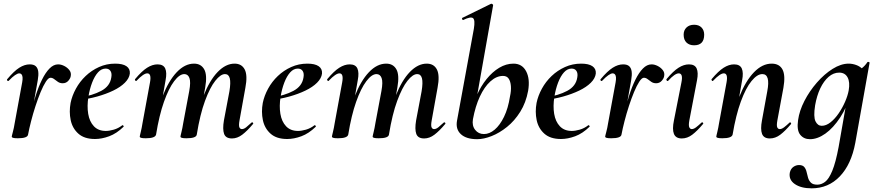

<svg xmlns="http://www.w3.org/2000/svg" viewBox="-20 -746 4779 1047"><path d="M133 -12 123 -13Q133 -66 146 -120.5Q159 -175 174.5 -224Q190 -273 209 -311.5Q228 -350 250 -372.5Q272 -395 297 -395Q313 -395 330 -386.5Q347 -378 358 -364Q369 -350 366 -333Q365 -320 353 -306Q341 -292 322 -292Q307 -292 296 -299.5Q285 -307 275.5 -314.5Q266 -322 255 -322Q244 -322 230 -300.5Q216 -279 201.5 -244Q187 -209 173.5 -167.5Q160 -126 149.5 -85Q139 -44 133 -12ZM77 8Q58 8 51 5.5Q44 3 44 0Q44 -4 50 -26Q56 -48 60 -74L101 -297Q104 -314 103 -324.5Q102 -335 97.5 -340.5Q93 -346 85 -346Q76 -346 61.5 -336Q47 -326 28 -306Q24 -302 20 -306.5Q16 -311 20 -315Q56 -358 85 -376.5Q114 -395 142 -395Q164 -395 175 -385Q186 -375 188.5 -356Q191 -337 186 -309L133 -12Q130 8 77 8Z M498 12Q440 12 407.5 -17Q375 -46 365.5 -91Q356 -136 365 -185Q373 -224 394 -262.5Q415 -301 447 -331.5Q479 -362 520 -380.5Q561 -399 608 -399Q649 -399 669.5 -385Q690 -371 688 -345Q685 -319 661 -295Q637 -271 597.5 -252Q558 -233 509.5 -219.5Q461 -206 411 -201L413 -214Q484 -225 532 -250.5Q580 -276 587 -324Q591 -346 582.5 -359Q574 -372 556 -372Q533 -372 514.5 -351.5Q496 -331 482.5 -296Q469 -261 462 -218Q454 -167 461 -125Q468 -83 492 -57.5Q516 -32 557 -32Q576 -32 600.5 -39Q625 -46 647 -63Q649 -65 652.5 -61Q656 -57 654 -55Q616 -18 575.5 -3Q535 12 498 12Z M1245 9Q1211 9 1202 -16Q1193 -41 1201 -89L1231 -248Q1239 -296 1233 -319Q1227 -342 1207 -342Q1183 -342 1154 -305.5Q1125 -269 1098 -196Q1071 -123 1053 -12L1035 -13Q1055 -135 1089 -221.5Q1123 -308 1167 -353.5Q1211 -399 1259 -399Q1298 -399 1314.5 -367Q1331 -335 1318 -267L1286 -89Q1281 -61 1285.5 -51.5Q1290 -42 1299 -42Q1310 -42 1322.5 -52Q1335 -62 1351 -77Q1355 -81 1359 -77Q1363 -73 1359 -69Q1328 -32 1301 -11.5Q1274 9 1245 9ZM775 8Q756 8 749 5.5Q742 3 742 0Q742 -4 747.5 -26Q753 -48 757 -74L798 -297Q807 -346 783 -346Q773 -346 758.5 -336Q744 -326 725 -306Q722 -302 718 -306.5Q714 -311 717 -315Q753 -358 782 -376.5Q811 -395 839 -395Q871 -395 881 -372.5Q891 -350 883 -309L831 -12Q826 8 775 8ZM997 8Q978 8 971 5.5Q964 3 964 0Q964 -4 969.5 -26Q975 -48 979 -74L1012 -250Q1021 -299 1013 -320.5Q1005 -342 985 -342Q959 -342 929.5 -303Q900 -264 874 -190.5Q848 -117 831 -12L813 -13Q832 -132 865.5 -218.5Q899 -305 943.5 -352Q988 -399 1038 -399Q1076 -399 1093.5 -368Q1111 -337 1099 -269L1053 -12Q1050 8 997 8Z M1546 12Q1488 12 1455.5 -17Q1423 -46 1413.5 -91Q1404 -136 1413 -185Q1421 -224 1442 -262.5Q1463 -301 1495 -331.5Q1527 -362 1568 -380.5Q1609 -399 1656 -399Q1697 -399 1717.5 -385Q1738 -371 1736 -345Q1733 -319 1709 -295Q1685 -271 1645.5 -252Q1606 -233 1557.5 -219.5Q1509 -206 1459 -201L1461 -214Q1532 -225 1580 -250.5Q1628 -276 1635 -324Q1639 -346 1630.5 -359Q1622 -372 1604 -372Q1581 -372 1562.5 -351.5Q1544 -331 1530.5 -296Q1517 -261 1510 -218Q1502 -167 1509 -125Q1516 -83 1540 -57.5Q1564 -32 1605 -32Q1624 -32 1648.5 -39Q1673 -46 1695 -63Q1697 -65 1700.5 -61Q1704 -57 1702 -55Q1664 -18 1623.5 -3Q1583 12 1546 12Z M2293 9Q2259 9 2250 -16Q2241 -41 2249 -89L2279 -248Q2287 -296 2281 -319Q2275 -342 2255 -342Q2231 -342 2202 -305.5Q2173 -269 2146 -196Q2119 -123 2101 -12L2083 -13Q2103 -135 2137 -221.5Q2171 -308 2215 -353.5Q2259 -399 2307 -399Q2346 -399 2362.5 -367Q2379 -335 2366 -267L2334 -89Q2329 -61 2333.5 -51.5Q2338 -42 2347 -42Q2358 -42 2370.5 -52Q2383 -62 2399 -77Q2403 -81 2407 -77Q2411 -73 2407 -69Q2376 -32 2349 -11.5Q2322 9 2293 9ZM1823 8Q1804 8 1797 5.5Q1790 3 1790 0Q1790 -4 1795.5 -26Q1801 -48 1805 -74L1846 -297Q1855 -346 1831 -346Q1821 -346 1806.5 -336Q1792 -326 1773 -306Q1770 -302 1766 -306.5Q1762 -311 1765 -315Q1801 -358 1830 -376.5Q1859 -395 1887 -395Q1919 -395 1929 -372.5Q1939 -350 1931 -309L1879 -12Q1874 8 1823 8ZM2045 8Q2026 8 2019 5.5Q2012 3 2012 0Q2012 -4 2017.5 -26Q2023 -48 2027 -74L2060 -250Q2069 -299 2061 -320.5Q2053 -342 2033 -342Q2007 -342 1977.5 -303Q1948 -264 1922 -190.5Q1896 -117 1879 -12L1861 -13Q1880 -132 1913.5 -218.5Q1947 -305 1991.5 -352Q2036 -399 2086 -399Q2124 -399 2141.5 -368Q2159 -337 2147 -269L2101 -12Q2098 8 2045 8Z M2582 13Q2523 13 2493.5 -14Q2464 -41 2472 -87L2564 -589Q2572 -637 2559.5 -647Q2547 -657 2506 -637Q2502 -636 2500 -642Q2498 -648 2502 -649L2657 -725Q2662 -727 2666 -723Q2670 -719 2669 -717L2559 -96Q2553 -61 2571 -38Q2589 -15 2619 -15Q2649 -15 2677.5 -39Q2706 -63 2728.5 -109Q2751 -155 2761 -220Q2768 -251 2766 -276.5Q2764 -302 2754 -317Q2744 -332 2723 -332Q2687 -332 2654 -302Q2621 -272 2596.5 -219Q2572 -166 2559 -96L2548 -116Q2557 -173 2579.5 -224.5Q2602 -276 2633.5 -315Q2665 -354 2702.5 -376.5Q2740 -399 2780 -399Q2827 -399 2849 -357.5Q2871 -316 2860 -251Q2848 -186 2817 -136.5Q2786 -87 2745 -54Q2704 -21 2661 -4Q2618 13 2582 13Z M3039 12Q2981 12 2948.5 -17Q2916 -46 2906.5 -91Q2897 -136 2906 -185Q2914 -224 2935 -262.5Q2956 -301 2988 -331.5Q3020 -362 3061 -380.5Q3102 -399 3149 -399Q3190 -399 3210.5 -385Q3231 -371 3229 -345Q3226 -319 3202 -295Q3178 -271 3138.5 -252Q3099 -233 3050.5 -219.5Q3002 -206 2952 -201L2954 -214Q3025 -225 3073 -250.5Q3121 -276 3128 -324Q3132 -346 3123.5 -359Q3115 -372 3097 -372Q3074 -372 3055.5 -351.5Q3037 -331 3023.5 -296Q3010 -261 3003 -218Q2995 -167 3002 -125Q3009 -83 3033 -57.5Q3057 -32 3098 -32Q3117 -32 3141.5 -39Q3166 -46 3188 -63Q3190 -65 3193.5 -61Q3197 -57 3195 -55Q3157 -18 3116.5 -3Q3076 12 3039 12Z M3369 -12 3359 -13Q3369 -66 3382 -120.5Q3395 -175 3410.5 -224Q3426 -273 3445 -311.5Q3464 -350 3486 -372.5Q3508 -395 3533 -395Q3549 -395 3566 -386.5Q3583 -378 3594 -364Q3605 -350 3602 -333Q3601 -320 3589 -306Q3577 -292 3558 -292Q3543 -292 3532 -299.5Q3521 -307 3511.5 -314.5Q3502 -322 3491 -322Q3480 -322 3466 -300.5Q3452 -279 3437.5 -244Q3423 -209 3409.5 -167.5Q3396 -126 3385.5 -85Q3375 -44 3369 -12ZM3313 8Q3294 8 3287 5.5Q3280 3 3280 0Q3280 -4 3286 -26Q3292 -48 3296 -74L3337 -297Q3340 -314 3339 -324.5Q3338 -335 3333.5 -340.5Q3329 -346 3321 -346Q3312 -346 3297.5 -336Q3283 -326 3264 -306Q3260 -302 3256 -306.5Q3252 -311 3256 -315Q3292 -358 3321 -376.5Q3350 -395 3378 -395Q3400 -395 3411 -385Q3422 -375 3424.5 -356Q3427 -337 3422 -309L3369 -12Q3366 8 3313 8Z M3698 9Q3665 9 3655 -16Q3645 -41 3655 -89L3696 -297Q3706 -346 3681 -346Q3671 -346 3656.5 -336Q3642 -326 3624 -306Q3620 -302 3616 -306.5Q3612 -311 3615 -315Q3651 -358 3680 -376.5Q3709 -395 3737 -395Q3769 -395 3779 -372.5Q3789 -350 3781 -309L3739 -89Q3734 -61 3739 -51.5Q3744 -42 3752 -42Q3763 -42 3776 -52Q3789 -62 3805 -77Q3809 -81 3813 -77Q3817 -73 3813 -69Q3782 -32 3755 -11.5Q3728 9 3698 9ZM3765 -499Q3739 -499 3723.5 -514Q3708 -529 3708 -557Q3708 -581 3723.5 -596Q3739 -611 3765 -611Q3791 -611 3805.5 -596Q3820 -581 3820 -557Q3820 -499 3765 -499Z M4178 9Q4145 9 4135.5 -16Q4126 -41 4135 -89L4164 -248Q4182 -342 4137 -342Q4109 -342 4078 -304Q4047 -266 4020 -192.5Q3993 -119 3975 -12L3957 -13Q3977 -132 4011.5 -218.5Q4046 -305 4091.5 -352Q4137 -399 4188 -399Q4230 -399 4247 -367Q4264 -335 4252 -267L4219 -89Q4214 -61 4218.5 -51.5Q4223 -42 4232 -42Q4243 -42 4256 -52Q4269 -62 4285 -77Q4288 -81 4292 -77Q4296 -73 4293 -69Q4262 -32 4235 -11.5Q4208 9 4178 9ZM3919 8Q3900 8 3893 5.5Q3886 3 3886 0Q3886 -4 3891.5 -26Q3897 -48 3901 -74L3942 -297Q3951 -346 3927 -346Q3917 -346 3902.5 -336Q3888 -326 3869 -306Q3866 -302 3862 -306.5Q3858 -311 3861 -315Q3897 -358 3926 -376.5Q3955 -395 3983 -395Q4015 -395 4025 -372.5Q4035 -350 4027 -309L3975 -12Q3970 8 3919 8Z M4406 281Q4348 281 4314 257.5Q4280 234 4287 195Q4292 174 4306.5 164Q4321 154 4337 154Q4357 154 4366 165Q4375 176 4378.5 192Q4382 208 4386.5 223.5Q4391 239 4402 250Q4413 261 4437 261Q4459 261 4479.5 245.5Q4500 230 4518.5 185.5Q4537 141 4553 56L4603 -229L4624 -246Q4600 -164 4562 -106Q4524 -48 4481 -17.5Q4438 13 4397 13Q4363 13 4343.5 -11.5Q4324 -36 4332 -91Q4339 -142 4366.5 -195.5Q4394 -249 4434.5 -295.5Q4475 -342 4520.5 -370.5Q4566 -399 4608 -399Q4628 -399 4649 -391.5Q4670 -384 4685.5 -367.5Q4701 -351 4703 -324L4643 -357Q4660 -359 4678.5 -373Q4697 -387 4710 -407Q4712 -410 4717.5 -408Q4723 -406 4722 -404L4644 33Q4622 151 4559.5 216Q4497 281 4406 281ZM4461 -60Q4485 -60 4509 -79Q4533 -98 4553.5 -128Q4574 -158 4588.5 -191.5Q4603 -225 4608 -253Q4616 -298 4602 -324Q4588 -350 4556 -350Q4525 -350 4498.5 -327Q4472 -304 4453 -264Q4434 -224 4425 -172Q4415 -109 4427 -84.5Q4439 -60 4461 -60Z"/></svg>

Font: Cormorant Infant Light
Style: Bold Italic
Weight: 700
Italic angle: -10°
Version: Version 4.001